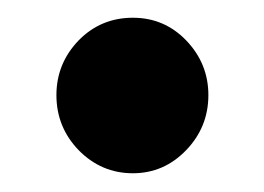

<svg xmlns="http://www.w3.org/2000/svg" viewBox="-20 -396 290 211"><path d="M42 -291.5Q42 -326.2 66.4 -351.6Q90.8 -376.5 126 -376.5Q160.6 -376.5 184.6 -351.6Q209 -326.2 209 -291.5Q209 -256.3 184.6 -231Q160.2 -205.6 126 -205.6Q91.3 -205.6 66.4 -231Q42 -256.3 42 -291.5Z"/></svg>

Font: Capriola
Style: Regular
Weight: 400
Designer: Viktoriya Grabowska
Foundry: Viktoriya Grabowska
Version: Version 1.007